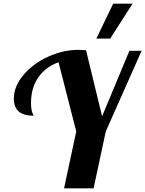

<svg xmlns="http://www.w3.org/2000/svg" viewBox="-20 -1020 787 1040"><path d="M487 0H327L393 -308L297 -683Q226 -657 187 -600Q148 -543 148 -462Q148 -445 150 -431.5Q152 -418 154 -412.5Q156 -407 159 -400.5Q162 -394 162 -393Q55 -393 55 -485Q55 -553 108 -615Q161 -677 242 -713.5Q323 -750 405 -750Q420 -750 446 -748L533 -390L681 -745H747L553 -308ZM502 -811 593 -1000H698L577 -811Z"/></svg>

Font: Lobster Two
Style: Bold Italic
Weight: 700
Designer: Pablo Impallari
Foundry: Pablo Impallari. www.impallari.com
Version: Version 2.000